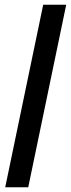

<svg xmlns="http://www.w3.org/2000/svg" viewBox="-20 -710 301 809"><path d="M2 79 162 -690H259L99 79Z"/></svg>

Font: Bricolage Grotesque 24pt Condensed Medium
Style: Regular
Weight: 500
Width: 3
Designer: Mathieu Triay
Foundry: Atelier Triay
Version: Version 1.001;gftools[0.9.33.dev8+g029e19f]